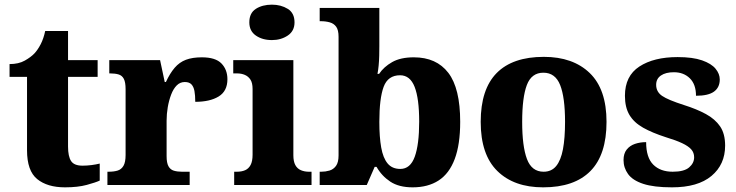

<svg xmlns="http://www.w3.org/2000/svg" viewBox="-20 -794 3159 824"><path d="M259 10Q183 10 139.5 -25.5Q96 -61 96 -149V-464H21V-519Q60 -519 86.5 -534Q113 -549 128 -565Q142 -580 154.5 -604Q167 -628 174 -661H272V-536H399V-464H272V-165Q272 -123 285 -103Q298 -83 334 -83Q353 -83 372.5 -85.5Q392 -88 408 -92V-19Q391 -11 352.5 -0.5Q314 10 259 10Z M441 0V-57H446Q469 -57 485 -62Q501 -67 510 -82.5Q519 -98 519 -129V-411Q519 -441 511.5 -455.5Q504 -470 489 -474.5Q474 -479 452 -479H449V-536H667L687 -442H692Q709 -479 729.5 -503Q750 -527 778 -537.5Q806 -548 846 -548Q905 -548 930.5 -521.5Q956 -495 956 -454Q956 -403 918.5 -380Q881 -357 818 -357Q818 -385 814.5 -403.5Q811 -422 801.5 -432Q792 -442 773 -442Q753 -442 738.5 -427.5Q724 -413 714.5 -388Q705 -363 700 -334Q695 -305 695 -276V-124Q695 -95 703 -80.5Q711 -66 726 -61.5Q741 -57 760 -57H794V0Z M985 0V-57H997Q1017 -57 1032 -63.5Q1047 -70 1055.5 -86Q1064 -102 1064 -130V-412Q1064 -438 1055 -452Q1046 -466 1031 -472.5Q1016 -479 997 -479H981V-536H1239V-128Q1239 -101 1247.5 -85.5Q1256 -70 1271.5 -63.5Q1287 -57 1305 -57H1317V0ZM1147 -622Q1106 -622 1078 -641.5Q1050 -661 1050 -698Q1050 -738 1078 -756Q1106 -774 1147 -774Q1186 -774 1215 -756Q1244 -738 1244 -698Q1244 -661 1215 -641.5Q1186 -622 1147 -622Z M1751 10Q1692 10 1655 -14.5Q1618 -39 1596 -78H1588L1554 0H1352V-57H1359Q1377 -57 1394 -62Q1411 -67 1422 -82Q1433 -97 1433 -127V-636Q1433 -665 1423 -679Q1413 -693 1395.5 -698Q1378 -703 1357 -703H1352V-760H1608V-595Q1608 -577 1607.5 -555Q1607 -533 1605 -512.5Q1603 -492 1600 -477H1607Q1627 -507 1663 -527.5Q1699 -548 1756 -548Q1853 -548 1904 -481.5Q1955 -415 1955 -271Q1955 -174 1931.5 -111.5Q1908 -49 1862.5 -19.5Q1817 10 1751 10ZM1698 -69Q1741 -69 1760 -121.5Q1779 -174 1779 -272Q1779 -371 1759.5 -421Q1740 -471 1697 -471Q1645 -471 1626.5 -421.5Q1608 -372 1608 -271Q1608 -206 1616 -161Q1624 -116 1643.5 -92.5Q1663 -69 1698 -69Z M2311 10Q2186 10 2114.5 -60Q2043 -130 2043 -271Q2043 -411 2111.5 -480.5Q2180 -550 2314 -550Q2439 -550 2511 -480.5Q2583 -411 2583 -271Q2583 -130 2514 -60Q2445 10 2311 10ZM2313 -57Q2347 -57 2367 -81.5Q2387 -106 2396 -153.5Q2405 -201 2405 -271Q2405 -376 2384 -429Q2363 -482 2312 -482Q2261 -482 2241 -429Q2221 -376 2221 -271Q2221 -166 2241.5 -111.5Q2262 -57 2313 -57Z M2864 10Q2786 10 2740.5 -5Q2695 -20 2675.5 -47Q2656 -74 2656 -107Q2656 -135 2669.5 -152Q2683 -169 2705 -176.5Q2727 -184 2753 -184Q2753 -118 2783.5 -87.5Q2814 -57 2867 -57Q2916 -57 2937.5 -75.5Q2959 -94 2959 -119Q2959 -139 2946.5 -153Q2934 -167 2907.5 -179.5Q2881 -192 2838 -205Q2779 -224 2740 -246Q2701 -268 2681.5 -300.5Q2662 -333 2662 -383Q2662 -468 2724 -508.5Q2786 -549 2888 -549Q2953 -549 2993 -535Q3033 -521 3051 -499Q3069 -477 3069 -453Q3069 -419 3044.5 -401Q3020 -383 2967 -383Q2967 -432 2940.5 -458Q2914 -484 2872 -484Q2837 -484 2816.5 -470Q2796 -456 2796 -430Q2796 -400 2821.5 -382.5Q2847 -365 2916 -343Q2970 -326 3009.5 -304.5Q3049 -283 3070.5 -251.5Q3092 -220 3092 -169Q3092 -88 3033.5 -39Q2975 10 2864 10Z"/></svg>

Font: Noto Serif Hebrew ExtraBold
Style: Regular
Weight: 800
Version: Version 2.003